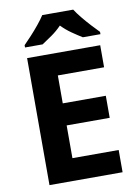

<svg xmlns="http://www.w3.org/2000/svg" viewBox="-100 -1065 760 1063"><g transform="rotate(-10 280.0 -533.0)"><path d="M501 -66H90V-780H501V-656H241V-499H483V-375H241V-191H501ZM388 -1000Q402 -978 424.5 -950.5Q447 -923 471 -897Q495 -871 513 -853V-840H414Q388 -856 357 -877.5Q326 -899 300 -926Q274 -899 244 -878Q214 -857 188 -840H89V-853Q108 -872 131.5 -897.5Q155 -923 177.5 -950.5Q200 -978 214 -1000Z"/></g></svg>

Font: Noto Sans Malayalam UI
Style: Regular
Weight: 400
Designer: Jelle Bosma - Monotype Design Team
Foundry: Monotype Imaging Inc.
Version: Version 2.104